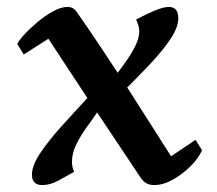

<svg xmlns="http://www.w3.org/2000/svg" viewBox="-20 -530 632 560"><path d="M550.3 -122.1 569.3 -91.8Q559.6 -69.3 536.4 -45.9Q513.2 -22.5 484.6 -6.3Q456.1 9.8 429.2 9.8Q417 9.8 407.2 4.6Q397.5 -0.5 389.2 -13.2L263.2 -202.1Q252 -185.1 234.4 -161.1Q216.8 -137.2 203.4 -110.6Q189.9 -84 189.9 -58.1Q189.9 -42 196.3 -28.8Q170.9 -14.6 148.4 -2.4Q126 9.8 103 9.8Q73.2 9.8 73.2 -21Q73.2 -47.4 97.4 -83.5Q121.6 -119.6 158.9 -161.1Q196.3 -202.6 234.9 -244.1L121.1 -417L49.3 -371.1L30.3 -401.9Q34.2 -410.6 50 -428.2Q65.9 -445.8 88.1 -464.6Q110.4 -483.4 134 -496.6Q157.7 -509.8 177.2 -509.8Q193.4 -509.8 203.1 -496.1Q237.8 -446.8 267.1 -402.6Q296.4 -358.4 323.2 -317.9Q354.5 -358.4 367.4 -382.1Q380.4 -405.8 383.3 -418.2Q386.2 -430.7 386.2 -437Q386.2 -449.2 382.8 -458Q379.4 -466.8 377 -473.1Q411.6 -491.2 430.4 -498.8Q449.2 -506.3 458.3 -508.1Q467.3 -509.8 472.2 -509.8Q500 -509.8 500 -477.1Q500 -450.2 477.1 -416Q454.1 -381.8 419.9 -345.5Q385.7 -309.1 351.1 -274.9L479 -74.2Z"/></svg>

Font: Artifika
Style: Regular
Weight: 400
Designer: Yulya Zhdanova, Ivan Petrov | Cyreal.org
Foundry: Cyreal.org
Version: Version 1.102; ttfautohint (v1.8.4.7-5d5b)